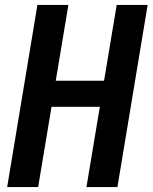

<svg xmlns="http://www.w3.org/2000/svg" viewBox="-20 -755 616 775"><path d="M9 0H134L188 -324H383L329 0H454L576 -735H451L400 -429H205L256 -735H131Z"/></svg>

Font: Iosevka Sparkle Oblique
Style: Bold
Weight: 700
Italic angle: -9°
Designer: Belleve Invis
Foundry: Belleve Invis
Version: Version 4.5.0; ttfautohint (v1.8.3)